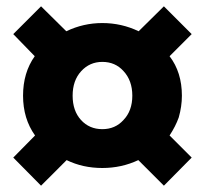

<svg xmlns="http://www.w3.org/2000/svg" viewBox="-20 -680 649 608"><path d="M110 -92 22 -181 91 -251Q53 -304 53 -377Q53 -450 90 -502L22 -572L110 -660L190 -581Q244 -607 304 -607Q365 -607 419 -581L499 -660L587 -572L517 -502Q556 -451 556 -377Q556 -343 546 -308Q536 -280 517 -251L587 -181L499 -92L418 -173Q365 -148 304 -148Q242 -148 191 -173ZM304 -271Q345 -271 371 -300Q399 -329 399 -377Q399 -425 371 -455Q345 -484 304 -484Q264 -484 237 -454.5Q210 -425 210 -377Q210 -329 236.5 -300Q263 -271 304 -271Z"/></svg>

Font: GenSekiGothic TW H
Style: Regular
Weight: 900
Version: Version 1.501;PS 1;hotconv 16.6.51;makeotf.lib2.5.65220